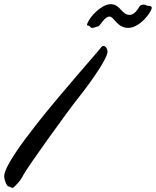

<svg xmlns="http://www.w3.org/2000/svg" viewBox="-88 -890 744 916"><path d="M291 -430C358 -514 425 -616 425 -642C425 -660 414 -671 405 -671C402 -671 398 -669 396 -666C388 -653 195 -437 83 -293C14 -205 -68 -93 -68 -49C-68 -32 -56 0 -46 0C-40 0 -35 6 -29 6C-27 6 -25 6 -22 3C-14 -5 7 -22 25 -58C44 -93 225 -347 291 -430ZM599 -868C587 -868 581 -865 576 -857C563 -833 546 -819 531 -819C491 -819 487 -870 440 -870C397 -870 342 -812 330 -781C329 -778 327 -774 327 -771C327 -769 328 -768 332 -768C341 -768 343 -757 350 -757C364 -757 370 -763 380 -764C389 -765 410 -811 435 -811C456 -811 470 -757 524 -757C580 -757 636 -834 636 -853C636 -861 626 -862 620 -862C610 -862 607 -868 599 -868Z"/></svg>

Font: Oregano
Style: Italic
Weight: 400
Italic angle: -12°
Designer: Astigmatic (AOETI)
Foundry: Astigmatic (AOETI)
Version: Version 1.000